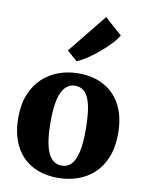

<svg xmlns="http://www.w3.org/2000/svg" viewBox="-98 -967 799 1047"><g transform="rotate(10 302.0 -443.0)"><path d="M26.5 -275Q26.5 -350 49.2 -405.5Q72 -461 111.5 -497.5Q151 -534 201.8 -552Q252.5 -570 309 -570Q392 -570 452.2 -536.2Q512.5 -502.5 545.2 -438.8Q578 -375 578 -284Q578 -207 555.2 -151.2Q532.5 -95.5 493 -59.5Q453.5 -23.5 402.5 -6.2Q351.5 11 295 11Q233 11 183.5 -8Q134 -27 99 -63.8Q64 -100.5 45.2 -153.8Q26.5 -207 26.5 -275ZM305 -58.5Q337 -58.5 358 -81Q379 -103.5 389.8 -150.8Q400.5 -198 400.5 -272Q400.5 -328.5 395.2 -371.2Q390 -414 378.5 -442.8Q367 -471.5 348.2 -486Q329.5 -500.5 302.5 -500.5Q271 -500.5 249 -478Q227 -455.5 215.5 -408.5Q204 -361.5 204 -287Q204 -230 209.8 -187.2Q215.5 -144.5 227.8 -116Q240 -87.5 259 -73Q278 -58.5 305 -58.5ZM285.5 -634 229.5 -683 403.5 -898.5 499.5 -813Q486.5 -790.5 460.5 -763.2Q434.5 -736 403 -709.5Q371.5 -683 340.8 -662.8Q310 -642.5 287.5 -634Z"/></g></svg>

Font: Merriweather Light 18pt Black
Style: Regular
Weight: 900
Version: Version 2.100